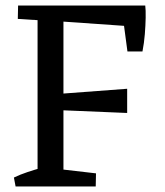

<svg xmlns="http://www.w3.org/2000/svg" viewBox="-20 -670 592 690"><path d="M36 0 30 -32Q53 -43 78.5 -51.5Q104 -60 129 -67L130 0ZM184 0 187 -63 325 -47 324 0ZM140 -596 44 -602 45 -650H138ZM438 -485 422 -605 502 -650Q504 -634 503.5 -606.5Q503 -579 500.5 -547.5Q498 -516 492 -485ZM115 0V-650H208V0ZM485 -573 184 -594 109 -650H502ZM437 -264 197 -274V-333L437 -351Z"/></svg>

Font: Eczar
Style: Regular
Weight: 400
Designer: Vaibhav Singh
Foundry: Rosetta Type Foundry
Version: Version 2.000